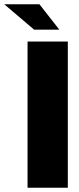

<svg xmlns="http://www.w3.org/2000/svg" viewBox="-99 -886 371 906"><path d="M31 -690H221V0H31ZM-79 -866H87L181 -746H62Z"/></svg>

Font: Decalotype Black
Style: Regular
Weight: 900
Designer: Alfredo Marco Pradil
Foundry: Alfredo Marco Pradil
Version: Version 1.0